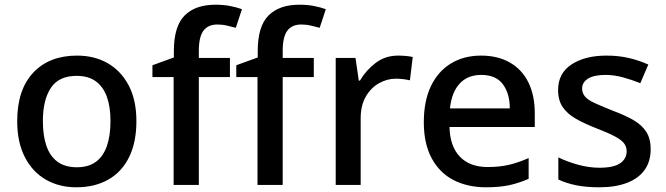

<svg xmlns="http://www.w3.org/2000/svg" viewBox="-20 -785 2826 815"><path d="M304 10Q231 10 174.5 -22.5Q118 -55 85.5 -118Q53 -181 53 -271Q53 -404 121 -476.5Q189 -549 307 -549Q381 -549 437.5 -516.5Q494 -484 526.5 -422Q559 -360 559 -271Q559 -181 528 -118Q497 -55 439.5 -22.5Q382 10 304 10ZM306 -75Q356 -75 387.5 -98.5Q419 -122 434 -166Q449 -210 449 -271Q449 -332 433.5 -374.5Q418 -417 386.5 -440Q355 -463 305 -463Q230 -463 196 -412Q162 -361 162 -271Q162 -210 177 -166Q192 -122 224 -98.5Q256 -75 306 -75Z M717 0V-458H627V-508L718 -541V-568Q718 -673 763.5 -719Q809 -765 895 -765Q929 -765 957 -759.5Q985 -754 1007 -746L981 -667Q965 -671 945 -676Q925 -681 903 -681Q863 -681 843.5 -654.5Q824 -628 824 -570V-539H956V-458H824V0Z M1073 0V-458H983V-508L1074 -541V-568Q1074 -673 1119.5 -719Q1165 -765 1251 -765Q1285 -765 1313 -759.5Q1341 -754 1363 -746L1337 -667Q1321 -671 1301 -676Q1281 -681 1259 -681Q1219 -681 1199.5 -654.5Q1180 -628 1180 -570V-539H1312V-458H1180V0Z M1405 0V-539H1489L1503 -443H1508Q1533 -486 1574 -517.5Q1615 -549 1670 -549Q1685 -549 1702.5 -547.5Q1720 -546 1732 -543L1720 -444Q1707 -447 1692 -449Q1677 -451 1660 -451Q1623 -451 1588.5 -431.5Q1554 -412 1532.5 -374.5Q1511 -337 1511 -283V0Z M2043 10Q1965 10 1905.5 -20.5Q1846 -51 1812.5 -113Q1779 -175 1779 -266Q1779 -356 1809 -419Q1839 -482 1894 -515.5Q1949 -549 2022 -549Q2093 -549 2144.5 -519.5Q2196 -490 2223 -435Q2250 -380 2250 -305V-246H1888Q1890 -164 1932 -120Q1974 -76 2050 -76Q2101 -76 2141 -85.5Q2181 -95 2224 -114V-26Q2183 -8 2142 1Q2101 10 2043 10ZM1890 -325H2144Q2144 -388 2114.5 -427.5Q2085 -467 2023 -467Q1965 -467 1931 -430Q1897 -393 1890 -325Z M2524 10Q2468 10 2426 1.5Q2384 -7 2350 -23V-117Q2386 -99 2433 -86Q2480 -73 2524 -73Q2585 -73 2612.5 -92Q2640 -111 2640 -143Q2640 -162 2629 -176.5Q2618 -191 2590 -206Q2562 -221 2510 -241Q2459 -261 2423.5 -281.5Q2388 -302 2368.5 -330.5Q2349 -359 2349 -403Q2349 -474 2406 -511.5Q2463 -549 2555 -549Q2605 -549 2648.5 -539Q2692 -529 2732 -511L2698 -432Q2663 -446 2625 -456.5Q2587 -467 2550 -467Q2502 -467 2476.5 -451.5Q2451 -436 2451 -409Q2451 -390 2463 -375.5Q2475 -361 2504.5 -347.5Q2534 -334 2584 -314Q2635 -295 2670 -274.5Q2705 -254 2723.5 -225Q2742 -196 2742 -152Q2742 -100 2716.5 -64Q2691 -28 2642 -9Q2593 10 2524 10Z"/></svg>

Font: Noto Sans Symbols Medium
Style: Regular
Weight: 500
Version: Version 2.002